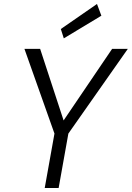

<svg xmlns="http://www.w3.org/2000/svg" viewBox="-20 -946 663 966"><path d="M205 0 254 -274 103 -700H182L300 -340L544 -700H623L324 -274L275 0ZM301 -753 286 -800 468 -926 490 -867Z"/></svg>

Font: DM Sans 12pt Light
Style: Italic
Weight: 300
Italic angle: -10°
Version: Version 4.004;gftools[0.9.30]